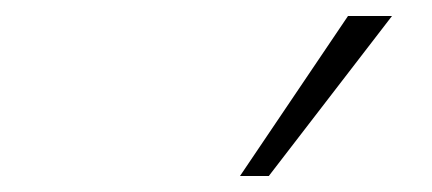

<svg xmlns="http://www.w3.org/2000/svg" viewBox="-20 -769 540 240"><path d="M280 -549 415 -749H470L316 -549Z"/></svg>

Font: Nunito Sans 12pt ExtraLight 12pt ExtraLight
Style: Italic
Weight: 250
Italic angle: -9°
Version: Version 3.101;gftools[0.9.27]